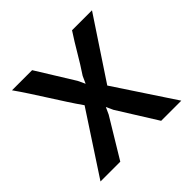

<svg xmlns="http://www.w3.org/2000/svg" viewBox="-133 -627 754 754"><g transform="rotate(-45 244.0 -249.5)"><path d="M187 -255.9Q167 -284.2 147 -315.2Q127 -346.2 106.9 -377.7Q86.9 -409.2 66.9 -439.9Q46.9 -470.7 26.9 -499H138.7L235.4 -342.8L249.5 -312.5L263.2 -342.8Q288.6 -380.9 312 -420.9Q335.4 -460.9 360.4 -499H471.2L304.7 -247.6L468.3 0H356.4L254.4 -163.1L241.2 -191.9L228 -163.1L129.4 0H19.5Z"/></g></svg>

Font: Basic
Style: Regular
Weight: 400
Designer: Magnus Gaarde
Foundry: Magnus Gaarde
Version: Version 1.003; ttfautohint (v1.1) -l 6 -r 16 -G 0 -x 16 -D l